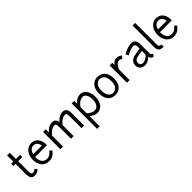

<svg xmlns="http://www.w3.org/2000/svg" viewBox="313 -2437 4313 4313"><g transform="rotate(-45 2470.0 -280.0)"><path d="M43.9 -481.9V-551.8H113.8V-750H198.2V-551.8H330.1V-481.9H198.2V-160.2Q198.2 -147 198.5 -139.4Q198.7 -131.8 200 -118.2Q201.2 -104.5 204.6 -96.2Q208 -87.9 213.4 -78.9Q218.8 -69.8 228.3 -65.4Q237.8 -61 250 -61Q292.5 -61 333 -100.1L383.8 -50.8Q351.6 -17.1 314 -2.4Q276.4 12.2 228 12.2Q113.8 12.2 113.8 -160.2V-481.9Z M452.1 -269Q452.1 -349.6 480.7 -415.8Q509.3 -481.9 563.5 -522Q617.7 -562 688 -562Q730 -562 764.6 -550.3Q799.3 -538.6 821.8 -520.5Q844.2 -502.4 861.3 -478Q878.4 -453.6 887.5 -430.7Q896.5 -407.7 901.9 -383.3Q907.2 -358.9 908.7 -344Q910.2 -329.1 910.2 -317.9V-278.8H535.2Q531.2 -179.2 572.5 -119.6Q613.8 -60.1 691.9 -60.1Q702.6 -60.1 706.8 -60.1Q710.9 -60.1 724.6 -61.8Q738.3 -63.5 747.3 -66.7Q756.3 -69.8 771.7 -76.9Q787.1 -84 800 -94Q813 -104 829.6 -120.4Q846.2 -136.7 861.8 -157.2L913.1 -107.9Q897 -87.9 880.1 -71.3Q863.3 -54.7 849.9 -42.7Q836.4 -30.8 820.1 -21.5Q803.7 -12.2 793.5 -6.6Q783.2 -1 767.6 2.9Q752 6.8 745.4 8.5Q738.8 10.3 724.4 11.2Q710 12.2 707.3 12.2Q704.6 12.2 691.9 12.2Q645 12.2 605.7 -2.4Q566.4 -17.1 538.3 -43.2Q510.3 -69.3 490.7 -105Q471.2 -140.6 461.7 -181.9Q452.1 -223.1 452.1 -269ZM688 -490.2Q635.3 -490.2 599.4 -452.6Q563.5 -415 545.9 -353H824.7Q820.8 -377 812.5 -398.7Q804.2 -420.4 788.8 -442.1Q773.4 -463.9 747.3 -477.1Q721.2 -490.2 688 -490.2Z M1142.6 0H1058.6V-549.8H1142.6V-451.2Q1243.2 -562 1350.6 -562Q1407.7 -562 1437.5 -534.4Q1467.3 -506.8 1474.6 -448.2Q1576.2 -562 1685.5 -562Q1812.5 -562 1812.5 -391.1V0H1728.5V-391.1Q1728.5 -478 1685.5 -478Q1661.1 -478 1638.2 -472.4Q1615.2 -466.8 1594.5 -454.6Q1573.7 -442.4 1558.8 -432.1Q1543.9 -421.9 1525.9 -403.3Q1507.8 -384.8 1500.2 -376Q1492.7 -367.2 1477.5 -349.1V0H1393.6V-391.1Q1393.6 -478 1350.6 -478Q1316.9 -478 1284.7 -465.6Q1252.4 -453.1 1224.9 -430.7Q1197.3 -408.2 1179.9 -390.6Q1162.6 -373 1142.6 -349.1Z M2047.4 259.8H1965.3V-549.8H2047.4V-458Q2084 -505.4 2136 -533.9Q2188 -562.5 2251.5 -562Q2295.9 -561.5 2333.7 -538.6Q2371.6 -515.6 2396.5 -477.1Q2421.4 -438.5 2435.3 -388.7Q2449.2 -338.9 2449.2 -284.2Q2449.2 -144.5 2387.7 -66.2Q2326.2 12.2 2218.3 12.2Q2181.6 12.2 2136.2 -8.5Q2090.8 -29.3 2047.4 -64ZM2251.5 -480Q2214.8 -480.5 2181.2 -467.8Q2147.5 -455.1 2121.8 -433.6Q2096.2 -412.1 2079.1 -392.3Q2062 -372.6 2047.4 -350.1V-155.8Q2084.5 -118.7 2132.3 -94.2Q2180.2 -69.8 2218.3 -69.8Q2285.6 -69.8 2325.4 -127Q2365.2 -184.1 2365.2 -284.2Q2365.2 -335.4 2351.6 -379.4Q2337.9 -423.3 2311.5 -451.4Q2285.2 -479.5 2251.5 -480Z M2557.1 -274.9Q2557.1 -335.9 2570.6 -385.3Q2584 -434.6 2606.4 -467Q2628.9 -499.5 2659.9 -521.2Q2690.9 -543 2724.9 -552.5Q2758.8 -562 2795.9 -562Q2842.8 -562 2884.3 -546.1Q2925.8 -530.3 2960.2 -497.3Q2994.6 -464.4 3014.9 -407.2Q3035.2 -350.1 3035.2 -274.9Q3035.2 -213.4 3021.7 -163.8Q3008.3 -114.3 2985.6 -82Q2962.9 -49.8 2931.9 -28.1Q2900.9 -6.3 2867.2 2.9Q2833.5 12.2 2795.9 12.2Q2758.3 12.2 2724.9 3.4Q2691.4 -5.4 2660.2 -26.6Q2628.9 -47.9 2606.4 -80.1Q2584 -112.3 2570.6 -162.1Q2557.1 -211.9 2557.1 -274.9ZM2951.2 -274.9Q2951.2 -330.6 2937.7 -373.8Q2924.3 -417 2901.9 -442.4Q2879.4 -467.8 2852.5 -480.5Q2825.7 -493.2 2795.9 -493.2Q2766.1 -493.2 2739.5 -481.2Q2712.9 -469.2 2690.2 -444.6Q2667.5 -419.9 2654.3 -376.2Q2641.1 -332.5 2641.1 -274.9Q2641.1 -217.8 2654.3 -174.3Q2667.5 -130.9 2690.2 -105.7Q2712.9 -80.6 2739.5 -68.4Q2766.1 -56.2 2795.9 -56.2Q2825.7 -56.2 2852.5 -68.1Q2879.4 -80.1 2901.9 -104.7Q2924.3 -129.4 2937.7 -173.1Q2951.2 -216.8 2951.2 -274.9Z M3172.9 -549.8H3256.8V-475.1Q3307.6 -562 3396 -562Q3419.9 -562 3442.6 -556.4Q3465.3 -550.8 3480.2 -542.5Q3495.1 -534.2 3506.6 -526.1Q3518.1 -518.1 3523.4 -512.7L3528.8 -506.8L3470.7 -451.2Q3467.8 -454.6 3462.6 -459.7Q3457.5 -464.8 3439.2 -473.4Q3420.9 -481.9 3399.9 -481.9Q3377 -481.9 3355 -469.5Q3333 -457 3314.9 -435.5Q3296.9 -414.1 3283 -391.8Q3269 -369.6 3256.8 -344.2V0H3172.9Z M3634.3 -407.2 3617.7 -440.4Q3601.1 -474.1 3601.6 -475.1Q3758.3 -562 3865.2 -562Q3897.9 -562 3923.1 -550.3Q3948.2 -538.6 3962.2 -521.5Q3976.1 -504.4 3984.6 -481.7Q3993.2 -459 3995.8 -440.4Q3998.5 -421.9 3998.5 -403.8V-107.9Q3998.5 -63.5 4052.2 -38.1L3998.5 12.2Q3937 -12.2 3921.4 -74.2Q3883.8 -34.2 3835.4 -11Q3787.1 12.2 3733.4 12.2Q3727.1 12.2 3717.8 11.2Q3708.5 10.3 3693.1 6.6Q3677.7 2.9 3663.1 -3.2Q3648.4 -9.3 3632.8 -20.8Q3617.2 -32.2 3605.5 -47.4Q3593.8 -62.5 3586.2 -86.2Q3578.6 -109.9 3578.6 -138.2Q3578.6 -161.6 3582.8 -181.9Q3586.9 -202.1 3599.9 -224.6Q3612.8 -247.1 3633.8 -264.4Q3654.8 -281.7 3691.2 -296.1Q3727.5 -310.5 3776.4 -317.9Q3876 -331.1 3915.5 -340.8V-403.8Q3915.5 -412.1 3914.6 -420.4Q3913.6 -428.7 3909.9 -440.9Q3906.2 -453.1 3900.1 -461.9Q3894 -470.7 3881.8 -477.3Q3869.6 -483.9 3853.5 -483.9Q3829.6 -483.9 3798.3 -475.8Q3767.1 -467.8 3739.3 -456.5Q3711.4 -445.3 3687.3 -433.8Q3663.1 -422.4 3648.4 -415ZM3730.5 -58.1Q3779.8 -54.7 3831.3 -82.5Q3882.8 -110.4 3915.5 -150.9V-269Q3883.8 -262.7 3785.6 -248Q3746.6 -241.7 3720.5 -230.5Q3694.3 -219.2 3681.9 -203.6Q3669.4 -188 3665 -172.9Q3660.6 -157.7 3660.6 -138.2Q3660.6 -114.3 3668.9 -97.2Q3677.2 -80.1 3690.2 -72.5Q3703.1 -64.9 3712.6 -61.8Q3722.2 -58.6 3730.5 -58.1Z M4169.9 -819.8H4252.9V-146Q4252.9 -93.3 4266.1 -80.1Q4287.1 -59.1 4330.1 -59.1L4327.1 12.2Q4239.3 12.2 4205.1 -22Q4192.9 -34.2 4185.1 -49.8Q4177.2 -65.4 4174.3 -84.2Q4171.4 -103 4170.7 -114.7Q4169.9 -126.5 4169.9 -146Z M4418 -269Q4418 -349.6 4446.5 -415.8Q4475.1 -481.9 4529.3 -522Q4583.5 -562 4653.8 -562Q4695.8 -562 4730.5 -550.3Q4765.1 -538.6 4787.6 -520.5Q4810.1 -502.4 4827.1 -478Q4844.2 -453.6 4853.3 -430.7Q4862.3 -407.7 4867.7 -383.3Q4873 -358.9 4874.5 -344Q4876 -329.1 4876 -317.9V-278.8H4501Q4497.1 -179.2 4538.3 -119.6Q4579.6 -60.1 4657.7 -60.1Q4668.5 -60.1 4672.6 -60.1Q4676.8 -60.1 4690.4 -61.8Q4704.1 -63.5 4713.1 -66.7Q4722.2 -69.8 4737.5 -76.9Q4752.9 -84 4765.9 -94Q4778.8 -104 4795.4 -120.4Q4812 -136.7 4827.6 -157.2L4878.9 -107.9Q4862.8 -87.9 4845.9 -71.3Q4829.1 -54.7 4815.7 -42.7Q4802.2 -30.8 4785.9 -21.5Q4769.5 -12.2 4759.3 -6.6Q4749 -1 4733.4 2.9Q4717.8 6.8 4711.2 8.5Q4704.6 10.3 4690.2 11.2Q4675.8 12.2 4673.1 12.2Q4670.4 12.2 4657.7 12.2Q4610.8 12.2 4571.5 -2.4Q4532.2 -17.1 4504.2 -43.2Q4476.1 -69.3 4456.5 -105Q4437 -140.6 4427.5 -181.9Q4418 -223.1 4418 -269ZM4653.8 -490.2Q4601.1 -490.2 4565.2 -452.6Q4529.3 -415 4511.7 -353H4790.5Q4786.6 -377 4778.3 -398.7Q4770 -420.4 4754.6 -442.1Q4739.3 -463.9 4713.1 -477.1Q4687 -490.2 4653.8 -490.2Z"/></g></svg>

Font: Junction Regular
Style: Regular
Weight: 500
Designer: Caroline Hadilaksono
Foundry: Caroline Hadilaksono
Version: Version 1.056